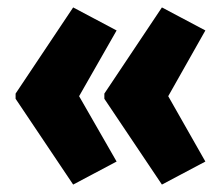

<svg xmlns="http://www.w3.org/2000/svg" viewBox="-20 -539 600 517"><path d="M22 -287 177 -519 294 -457 193 -280 294 -104 177 -42 22 -273ZM261 -287 416 -519 533 -457 433 -280 533 -104 416 -42 261 -273Z"/></svg>

Font: Noto Sans Tamil ExtraCondensed Black
Style: Regular
Weight: 900
Width: 2
Designer: Jelle Bosma - Monotype Design Team
Foundry: Monotype Imaging Inc.
Version: Version 2.004; ttfautohint (v1.8.4.7-5d5b)